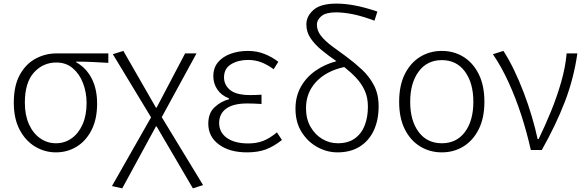

<svg xmlns="http://www.w3.org/2000/svg" viewBox="-20 -828 3230 1060"><path d="M289.1 13.2Q226.6 13.2 173.6 -18.8Q120.6 -50.8 88.4 -111.8Q56.2 -172.9 56.2 -261.2Q56.2 -355 89.4 -415Q122.6 -475.1 176.5 -504.2Q230.5 -533.2 292 -533.2H578.1V-481Q531.7 -483.9 489.3 -485.8Q446.8 -487.8 400.9 -487.8V-483.9Q455.1 -454.1 485.6 -396Q516.1 -337.9 516.1 -255.9Q516.1 -169.9 485.4 -109.9Q454.6 -49.8 403.1 -18.3Q351.6 13.2 289.1 13.2ZM289.1 -37.1Q337.4 -37.1 375.7 -64.5Q414.1 -91.8 436 -141.6Q458 -191.4 458 -258.8Q458 -317.4 438.5 -368.7Q418.9 -419.9 381.8 -451.4Q344.7 -482.9 291 -482.9Q217.3 -482.9 167.2 -427.5Q117.2 -372.1 117.2 -261.2Q117.2 -192.4 139.9 -142.1Q162.6 -91.8 201.7 -64.5Q240.7 -37.1 289.1 -37.1Z M654.8 211.9 598.1 199.2 814 -180.2 603 -528.8 661.1 -546.9 840.8 -233.9H844.7L1002 -533.2H1064.9L873 -181.2L1101.1 193.8L1044.9 211.9L844.7 -129.9H840.8Z M1343.8 13.2Q1247.1 13.2 1188.5 -30.3Q1129.9 -73.7 1129.9 -145Q1129.9 -203.6 1164.8 -236.1Q1199.7 -268.6 1243.7 -279.8V-285.2Q1201.7 -301.3 1179.7 -334.2Q1157.7 -367.2 1157.7 -407.2Q1157.7 -453.6 1183.8 -484.6Q1210 -515.6 1253.4 -531.2Q1296.9 -546.9 1348.6 -546.9Q1397.5 -546.9 1439.2 -530.5Q1481 -514.2 1516.6 -486.8L1490.7 -445.8Q1457 -470.7 1422.9 -483.9Q1388.7 -497.1 1349.6 -497.1Q1294.9 -497.1 1255.9 -473.4Q1216.8 -449.7 1216.8 -400.9Q1216.8 -358.9 1250.5 -331.1Q1284.2 -303.2 1360.8 -303.2Q1375.5 -303.2 1389.4 -303.5Q1403.3 -303.7 1423.8 -305.2V-253.9Q1400.4 -255.4 1381.8 -256.1Q1363.3 -256.8 1344.7 -256.8Q1268.1 -256.8 1229 -228.5Q1189.9 -200.2 1189.9 -148.9Q1189.9 -96.7 1232.9 -66.4Q1275.9 -36.1 1350.6 -36.1Q1395.5 -36.1 1431.9 -49.8Q1468.3 -63.5 1508.8 -97.2L1536.6 -55.2Q1489.3 -18.1 1445.8 -2.4Q1402.3 13.2 1343.8 13.2Z M1843.3 13.2Q1785.6 13.2 1732.7 -15.6Q1679.7 -44.4 1645.5 -98.4Q1611.3 -152.3 1611.3 -228Q1611.3 -295.9 1640.9 -348.6Q1670.4 -401.4 1721.7 -437.3Q1772.9 -473.1 1837.4 -490.2Q1793.9 -520 1756.1 -551Q1718.3 -582 1694.8 -616.7Q1671.4 -651.4 1671.4 -692.9Q1671.4 -738.8 1710.9 -773.4Q1750.5 -808.1 1837.4 -808.1Q1883.8 -808.1 1938 -798.1Q1992.2 -788.1 2063.5 -764.2L2047.4 -713.9Q1973.1 -741.2 1923.1 -750.5Q1873 -759.8 1835.4 -759.8Q1779.3 -759.8 1754.4 -739Q1729.5 -718.3 1729.5 -691.9Q1729.5 -658.7 1752 -630.4Q1774.4 -602.1 1811.5 -574.2Q1848.6 -546.4 1893.6 -514.2Q1938.5 -481 1979 -443.1Q2019.5 -405.3 2044.9 -356.4Q2070.3 -307.6 2070.3 -241.2Q2070.3 -165 2043.7 -107.9Q2017.1 -50.8 1966.3 -18.8Q1915.5 13.2 1843.3 13.2ZM1669.4 -231Q1669.4 -171.9 1694.1 -128.4Q1718.8 -85 1758.8 -61Q1798.8 -37.1 1844.2 -37.1Q1901.9 -37.1 1938.7 -63.5Q1975.6 -89.8 1993.4 -135.5Q2011.2 -181.2 2011.2 -238.8Q2011.2 -289.6 1993.4 -328.4Q1975.6 -367.2 1945.8 -398.7Q1916 -430.2 1880.4 -458Q1780.8 -436 1725.1 -376Q1669.4 -315.9 1669.4 -231Z M2419.4 13.2Q2353 13.2 2299.6 -19.5Q2246.1 -52.2 2214.8 -114.5Q2183.6 -176.8 2183.6 -266.1Q2183.6 -356 2214.8 -418.7Q2246.1 -481.4 2299.6 -514.2Q2353 -546.9 2419.4 -546.9Q2485.4 -546.9 2538.6 -514.2Q2591.8 -481.4 2623 -418.7Q2654.3 -356 2654.3 -266.1Q2654.3 -176.8 2623 -114.5Q2591.8 -52.2 2538.6 -19.5Q2485.4 13.2 2419.4 13.2ZM2419.4 -37.1Q2500.5 -37.1 2546.9 -99.4Q2593.3 -161.6 2593.3 -266.1Q2593.3 -369.6 2546.9 -432.9Q2500.5 -496.1 2419.4 -496.1Q2337.9 -496.1 2291.3 -432.9Q2244.6 -369.6 2244.6 -266.1Q2244.6 -161.6 2291.3 -99.4Q2337.9 -37.1 2419.4 -37.1Z M2910.6 0Q2888.7 -97.7 2857.9 -192.6Q2827.1 -287.6 2787.8 -373.5Q2748.5 -459.5 2701.2 -528.8L2759.3 -546.9Q2789.6 -500.5 2818.1 -441.2Q2846.7 -381.8 2871.6 -316.4Q2896.5 -251 2916 -185.3Q2935.5 -119.6 2948.2 -60.1H2953.6Q2988.8 -132.3 3021.7 -212.6Q3054.7 -293 3078.1 -374.8Q3101.6 -456.5 3108.4 -533.2H3167.5Q3147.9 -395 3098.6 -266.6Q3049.3 -138.2 2971.2 0Z"/></svg>

Font: Source Han Sans CN Light
Style: Regular
Weight: 300
Designer: Ryoko NISHIZUKA  (kana, bopomofo & ideographs); Paul D. Hunt (Latin, Greek & Cyrillic); Sandoll Communications , Soo-you
Foundry: Adobe
Version: Version 2.000;hotconv 1.0.107;makeotfexe 2.5.65593